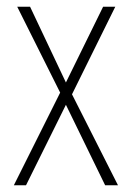

<svg xmlns="http://www.w3.org/2000/svg" viewBox="-20 -548 390 568"><path d="M21 0H57L175 -238L291 0H329L193 -269L321 -528H285L175 -304L69 -528H31L158 -274Z"/></svg>

Font: Kathrein 37 Thin Condensed
Style: Regular
Weight: 250
Width: 3
Designer: Lazydogs Typefoundry, based on Open Sans by Ascender Corporation
Foundry: Lazydogs Typefoundry
Version: Version 1.003;PS 001.003;hotconv 1.0.88;makeotf.lib2.5.64775